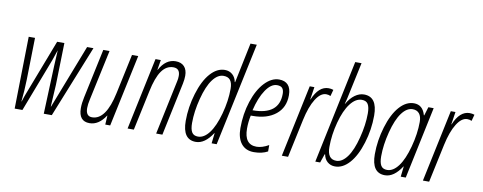

<svg xmlns="http://www.w3.org/2000/svg" viewBox="-64 -1070 3498 1390"><g transform="rotate(10 1684.5 -375.0)"><path d="M311 -358.9 316.9 -470.2 290.5 -393.1Q286.1 -379.9 140.1 0H83L92.8 -529.8H139.2L132.8 -221.2Q130.4 -132.8 122.1 -60.1H124Q127.4 -73.2 138.2 -103Q148.9 -132.8 301.8 -529.8H355L347.2 -221.2Q345.7 -177.7 339.8 -93.3L337.9 -60.1H339.8L522 -529.8H568.8L356 0H296.9Z M599.1 -95.2Q599.1 -35.2 645 -35.2Q747.1 -35.2 790 -238.8L852.1 -529.8H897.9L785.2 0H749L752.9 -65.9H751Q701.7 9.8 634.3 9.8Q554.2 9.8 554.2 -86.9Q554.2 -124.5 564 -168L641.1 -529.8H687L607.9 -161.1Q599.1 -123 599.1 -95.2Z M1211.9 -439Q1211.9 -494.1 1163.1 -494.1Q1111.8 -494.1 1077.1 -444.8Q1042.5 -395.5 1021 -291L959 0H913.1L1024.9 -529.8H1064L1051.8 -456.1H1053.7Q1099.1 -540 1171.9 -540Q1212.9 -540 1235.4 -516.1Q1257.8 -492.2 1257.8 -448.2Q1257.8 -421.9 1251 -389.2L1168.9 0H1123L1207 -397.9Q1211.9 -417 1211.9 -439Z M1415.5 9.8Q1317.9 9.8 1317.9 -127.9Q1317.9 -229 1348.4 -329.6Q1378.9 -430.2 1427.5 -485.1Q1476.1 -540 1533.7 -540Q1566.9 -540 1589.8 -519.8Q1612.8 -499.5 1618.7 -465.8H1621.6L1682.6 -759.8H1729L1567.9 0H1530.8L1539.6 -76.2H1537.6Q1481.9 9.8 1415.5 9.8ZM1424.8 -30.8Q1468.8 -30.8 1506.8 -80.8Q1544.9 -130.9 1571.3 -227.3Q1597.7 -323.7 1597.7 -412.1Q1597.7 -454.1 1581.8 -475.1Q1565.9 -496.1 1531.7 -496.1Q1488.8 -496.1 1452.1 -446.8Q1415.5 -397.5 1390.6 -301.3Q1365.7 -205.1 1365.7 -121.1Q1365.7 -75.2 1379.2 -53Q1392.6 -30.8 1424.8 -30.8Z M1943.8 -13.2Q1902.3 9.8 1842.3 9.8Q1782.2 9.8 1749.5 -31Q1716.8 -71.8 1716.8 -145Q1716.8 -249.5 1746.8 -341.8Q1776.9 -434.1 1826.9 -487.1Q1877 -540 1932.6 -540Q1975.6 -540 1998.5 -515.1Q2021.5 -490.2 2021.5 -439.5Q2021.5 -349.1 1958 -298.1Q1894.5 -247.1 1788.6 -247.1Q1784.7 -247.1 1780.8 -247.1H1774.9Q1764.6 -198.7 1764.6 -149.9Q1764.6 -32.2 1854.5 -32.2Q1895.5 -32.2 1943.8 -60.1ZM1924.8 -497.1Q1880.9 -497.1 1842 -439.5Q1803.2 -381.8 1780.8 -287.1Q1975.6 -287.1 1975.6 -441.9Q1975.6 -469.2 1964.1 -483.2Q1952.6 -497.1 1924.8 -497.1Z M2295.9 -540Q2314.5 -540 2331.5 -534.2L2318.8 -486.8Q2304.2 -494.1 2286.6 -494.1Q2245.1 -494.1 2209.7 -437.7Q2174.3 -381.3 2152.8 -280.8L2092.8 0H2046.9L2158.7 -529.8H2192.9L2178.7 -437H2180.7Q2223.6 -540 2295.9 -540Z M2556.6 -540Q2654.8 -540 2654.8 -401.9Q2654.8 -298.8 2624 -199Q2593.3 -99.1 2544.7 -44.7Q2496.1 9.8 2439 9.8Q2405.8 9.8 2382.8 -10.3Q2359.9 -30.3 2354 -64H2350.6L2328.6 0H2293L2452.6 -759.8H2499L2440.9 -488.8L2430.7 -449.2H2432.6Q2457.5 -493.2 2490 -516.6Q2522.5 -540 2556.6 -540ZM2547.9 -499Q2502.4 -499 2463.6 -448.2Q2424.8 -397.5 2399.9 -304.7Q2375 -211.9 2375 -122.1Q2375 -32.2 2440.9 -32.2Q2483.9 -32.2 2520.8 -82.5Q2557.6 -132.8 2582 -229Q2606.9 -325.2 2606.9 -409.2Q2606.9 -455.1 2593.5 -477.1Q2580.1 -499 2547.9 -499Z M2805.7 9.8Q2708 9.8 2708 -127.9Q2708 -229 2738.5 -329.6Q2769 -430.2 2817.6 -485.1Q2866.2 -540 2923.8 -540Q2988.8 -540 3008.8 -466.8H3011.7L3030.8 -529.8H3069.8L2958 0H2920.9L2929.7 -76.2H2927.7Q2872.1 9.8 2805.7 9.8ZM2814.9 -30.8Q2858.9 -30.8 2897 -81.3Q2935.1 -131.8 2961.4 -229.5Q2987.8 -327.1 2987.8 -414.1Q2987.8 -454.1 2970.7 -475.1Q2953.6 -496.1 2921.9 -496.1Q2878.9 -496.1 2842.3 -446.8Q2805.7 -397.5 2780.8 -301.3Q2755.9 -205.1 2755.9 -121.1Q2755.9 -75.2 2769.3 -53Q2782.7 -30.8 2814.9 -30.8Z M3333 -540Q3351.6 -540 3368.7 -534.2L3356 -486.8Q3341.3 -494.1 3323.7 -494.1Q3282.2 -494.1 3246.8 -437.7Q3211.4 -381.3 3189.9 -280.8L3129.9 0H3084L3195.8 -529.8H3230L3215.8 -437H3217.8Q3260.7 -540 3333 -540Z"/></g></svg>

Font: Open Sans Hebrew Condensed Light
Style: Italic
Weight: 300
Width: 3
Italic angle: -12°
Foundry: Ascender Corporation, Yanek Iontef
Version: Version 2.001;PS 002.001;hotconv 1.0.70;makeotf.lib2.5.58329